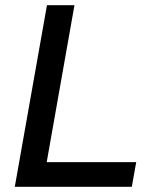

<svg xmlns="http://www.w3.org/2000/svg" viewBox="-20 -720 640 740"><path d="M37 0 161 -700H267L160 -95H505L488 0Z"/></svg>

Font: DM Mono Medium
Style: Italic
Weight: 500
Italic angle: -10°
Designer: Colophon Foundry
Foundry: Colophon Foundry
Version: Version 1.000; ttfautohint (v1.8.2.53-6de2)